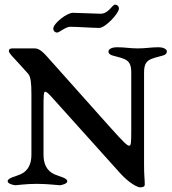

<svg xmlns="http://www.w3.org/2000/svg" viewBox="-20 -794 737 825"><path d="M406 -674C433 -674 491 -737 491 -757C491 -767 484 -774 474 -774C462 -774 447 -735 412 -735C387 -735 318 -739 293 -739C268 -739 209 -694 209 -671C209 -661 217 -654 225 -654C235 -654 262 -679 282 -679C307 -679 381 -674 406 -674ZM167 -129V-332C167 -386 168 -400 174 -400C179 -400 187 -394 203 -376L497 -49C535 -7 571 11 582 11C592 11 602 9 602 -1C602 -28 599 -36 599 -83V-482C599 -540 625 -540 682 -556C691 -559 697 -564 697 -573C697 -585 677 -591 662 -591C628 -591 607 -586 572 -586C536 -586 520 -591 481 -591C466 -591 446 -585 446 -573C446 -564 453 -559 462 -556C519 -540 544 -540 544 -482V-238C544 -178 543 -168 535 -168C527 -168 515 -178 448 -253L183 -550C173 -561 152 -586 130 -586H33C24 -586 18 -583 18 -575C18 -565 38 -547 64 -518L101 -477C112 -464 115 -438 115 -390V-129C115 -91 102 -60 68 -45C46 -35 13 -30 13 -15C13 -5 35 1 46 2C53 2 91 -4 138 -4C186 -4 230 2 237 2C248 1 269 -5 269 -15C269 -30 236 -35 214 -45C180 -60 167 -91 167 -129Z"/></svg>

Font: EB Garamond SC 08
Style: Regular
Weight: 400
Version: Version 0.016